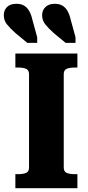

<svg xmlns="http://www.w3.org/2000/svg" viewBox="-46 -992 463 1012"><path d="M327 -887 352 -796V-766H300L238 -817Q208 -844 192 -864.5Q176 -885 176 -912Q176 -938 193.5 -955Q211 -972 243 -972Q267 -972 283.5 -962Q300 -952 310.5 -933Q321 -914 327 -887ZM125 -887 150 -796V-766H98L35 -818Q6 -844 -10 -864.5Q-26 -885 -26 -912Q-26 -938 -9 -955Q8 -972 41 -972Q65 -972 81.5 -962Q98 -952 108.5 -933Q119 -914 125 -887ZM107 -109V-601Q107 -623 91 -629.5Q75 -636 50 -636H35V-710H362V-636H347Q322 -636 306 -629.5Q290 -623 290 -601V-109Q290 -87 306 -80.5Q322 -74 347 -74H362V0H35V-74H50Q75 -74 91 -80.5Q107 -87 107 -109Z"/></svg>

Font: Roboto Serif SemiCondensed
Style: Bold
Weight: 700
Width: 4
Designer: Greg Gazdowicz
Foundry: Commercial Type
Version: Version 1.007